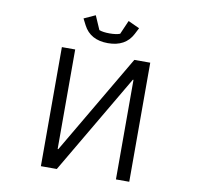

<svg xmlns="http://www.w3.org/2000/svg" viewBox="-99 -1062 1198 1164"><g transform="rotate(10 500.0 -479.5)"><path d="M347 -888 327 -927 397 -959 434 -874Q458 -865 498 -865Q538 -865 562 -874L599 -959L669 -927L649 -888Q606 -805 498 -805Q390 -805 347 -888ZM772 -733V0H690V-613H686L326 0H228V-733H310V-120H314L674 -733Z"/></g></svg>

Font: IBM Plex Sans JP
Style: Regular
Weight: 400
Designer: Mike Abbink; Paul van der Laan; Pieter van Rosmalen; Wujin Sim; Yejin Wi; Jinhee Kim; Boomi Park; Yona Kim; Kichan Ma
Foundry: Sandoll Inc.
Version: Version 1.000